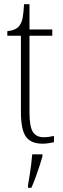

<svg xmlns="http://www.w3.org/2000/svg" viewBox="-20 -677 300 918"><path d="M183 10Q128 10 104 -23.5Q80 -57 80 -142V-506H15V-528Q35 -530 49 -536Q63 -542 72 -553Q84 -568 88.5 -593Q93 -618 95 -657H121V-536H230V-506H121V-139Q121 -71 137.5 -46Q154 -21 188 -21Q202 -21 213 -22.5Q224 -24 238 -27V3Q225 6 210.5 8Q196 10 183 10ZM114 208Q118 183 122 159Q126 135 129 110.5Q132 86 134 61H183V71Q177 92 168 119.5Q159 147 149 174Q139 201 130 221H114Z"/></svg>

Font: Noto Serif Khmer Condensed ExtraLight
Style: Regular
Weight: 250
Width: 3
Designer: Danh Hong and the Monotype Design Team
Foundry: Monotype Imaging Inc.
Version: Version 2.004